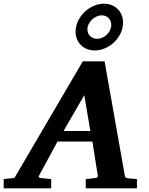

<svg xmlns="http://www.w3.org/2000/svg" viewBox="-73 -1019 807 1039"><path d="M668 0V-50C646 -52 622 -54 622 -54C607 -56 604 -58 602 -71L493 -687H375L5 -56L-53 -50V0H204V-50C179 -52 152 -55 152 -55C139 -56 133 -60 139 -70L238 -253H427L456 -70C458 -58 450 -56 437 -55C437 -55 412 -52 391 -50V0ZM416 -310H271L383 -504ZM593 -897C593 -956 549 -999 490 -999C411 -999 336 -927 336 -847C336 -787 381 -746 440 -746C518 -746 593 -817 593 -897ZM529 -884C529 -845 492 -809 452 -809C423 -809 400 -830 400 -860C400 -899 439 -936 478 -936C508 -936 529 -914 529 -884Z"/></svg>

Font: Veleka
Style: Bold Italic
Weight: 700
Italic angle: -12°
Designer: Stefan Peev, Context Ltd, 2016; SIL International, 1997-2014.
Foundry: Stefan Peev, Context Ltd, 2016
Version: Version 5.000